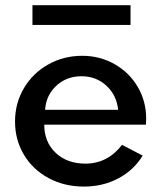

<svg xmlns="http://www.w3.org/2000/svg" viewBox="-20 -691 610 726"><path d="M297.3 14.5Q223.2 14.5 163.4 -17.7Q103.6 -50 70.2 -106.4Q36.8 -162.7 36.8 -231.4Q36.8 -300.9 70.7 -358Q104.5 -415 162.7 -447.5Q220.9 -480 290.9 -480Q357.7 -480 413.4 -448.4Q469.1 -416.8 500.9 -362.3Q532.7 -307.7 532.7 -242.7Q532.7 -235.9 531.8 -219.5H147.3Q147.3 -154.1 190.5 -113.2Q233.6 -72.3 302.7 -72.3Q386.8 -72.3 441.4 -143.2L519.5 -102.7Q485.9 -47.3 427.3 -16.4Q368.6 14.5 297.3 14.5ZM288.2 -402.7Q231.8 -402.7 193.2 -367Q154.5 -331.4 150.5 -275.9H426.8Q420.5 -332.3 381.8 -367.5Q343.2 -402.7 288.2 -402.7ZM102.7 -596.8V-671.4H473.6V-596.8Z"/></svg>

Font: Spartan MB SemBd
Style: Regular
Weight: 600
Designer: Matt Bailey, Mirko Velimirovic
Foundry: Matt Bailey
Version: Version 1.005